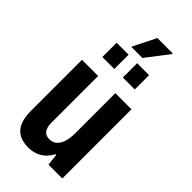

<svg xmlns="http://www.w3.org/2000/svg" viewBox="-280 -959 1034 1034"><g transform="rotate(45 236.5 -442.5)"><path d="M174 12Q111 12 78.5 -24.5Q46 -61 46 -140V-527H169V-170Q169 -153 172.5 -140Q176 -127 182.5 -118Q189 -109 199.5 -104.5Q210 -100 225 -100Q248 -100 265 -114Q282 -128 291 -155.5Q300 -183 300 -220V-527H423V0H318L310 -67H305Q291 -41 272 -23.5Q253 -6 228.5 3Q204 12 174 12ZM113 -615V-724H204V-615ZM269 -615V-724H360V-615ZM184 -764 250 -897H367L368 -893L269 -764Z"/></g></svg>

Font: Archivo Condensed
Style: Bold
Weight: 700
Width: 3
Designer: Hector Gatti
Foundry: Omnibus-Type
Version: Version 2.001